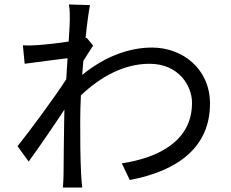

<svg xmlns="http://www.w3.org/2000/svg" viewBox="-20 -811 1040 864"><path d="M370 -641 365 -639C372 -708 380 -764 385 -788L290 -791C295 -766 294 -740 294 -717C294 -706 292 -671 289 -624C238 -616 180 -610 148 -608C124 -606 105 -606 83 -607L91 -524C153 -532 239 -544 284 -549C282 -518 280 -486 278 -454C228 -376 114 -222 59 -153L109 -84C157 -150 222 -245 270 -318C270 -303 269 -290 269 -280C267 -170 267 -121 266 -26C266 -10 264 19 263 33H350C348 15 346 -10 345 -27C341 -116 341 -176 341 -266C341 -301 342 -341 344 -382C434 -467 539 -524 653 -524C784 -524 844 -425 844 -349C845 -178 695 -101 528 -76L564 -1C780 -42 926 -148 925 -347C924 -501 802 -597 664 -597C570 -597 459 -563 350 -474C352 -495 353 -517 355 -537C370 -561 387 -588 399 -606Z"/></svg>

Font: Source Han Sans KR Regular
Style: Regular
Weight: 400
Designer: Ryoko NISHIZUKA (kana & ideographs); Paul D. Hunt (Latin, Greek & Cyrillic); Wenlong ZHANG (bopomofo); Sandoll Communica
Foundry: Adobe Systems Incorporated
Version: Version 1.004;PS 1.004;hotconv 1.0.82;makeotf.lib2.5.63406